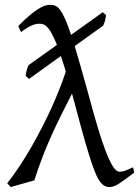

<svg xmlns="http://www.w3.org/2000/svg" viewBox="-20 -757 574 792"><path d="M417.5 -694.8Q416 -686.5 415.3 -681.9Q414.6 -677.2 413.6 -673.3Q412.6 -669.4 410.9 -664.6Q409.2 -659.7 405.8 -651.4L288.1 -566.9Q299.3 -530.3 312.7 -482.9Q326.2 -435.5 342.8 -375Q362.3 -302.7 379.9 -242.7Q397.5 -182.6 413.6 -139.6Q429.7 -96.7 444.3 -72.8Q459 -48.8 472.7 -48.8Q478.5 -48.8 483.4 -49.6Q488.3 -50.3 494.4 -52.2Q500.5 -54.2 508.5 -57.9Q516.6 -61.5 528.8 -66.9L533.7 -44.9Q497.1 -17.1 473.4 -1.2Q449.7 14.6 433.1 14.6Q419.9 14.6 409.4 8.5Q398.9 2.4 388.9 -12.9Q378.9 -28.3 368.7 -55.4Q358.4 -82.5 345.5 -124.3Q332.5 -166 316.4 -224.9Q300.3 -283.7 279.3 -362.8L276.9 -370.6Q255.4 -328.1 234.9 -287.4Q214.4 -246.6 194.8 -203.6Q175.3 -160.6 157 -113.8Q138.7 -66.9 121.6 -12.7Q111.8 -10.3 98.9 -6.6Q85.9 -2.9 72.3 1Q58.6 4.9 45.9 8.5Q33.2 12.2 24.4 14.6L9.8 -1Q35.2 -33.2 60.1 -70.8Q85 -108.4 108.2 -148.7Q131.3 -189 152.8 -230.5Q174.3 -272 192.6 -312.5Q210.9 -353 225.8 -390.9Q240.7 -428.7 251.5 -461.9Q246.1 -480 241 -495.8Q235.8 -511.7 231 -525.9L100.1 -431.6L85.9 -443.8Q86.9 -450.2 87.4 -453.9Q87.9 -457.5 88.9 -461.7Q89.8 -465.8 91.6 -471.7Q93.3 -477.5 97.2 -487.8L214.8 -571.8Q203.6 -599.6 194.3 -616.9Q185.1 -634.3 176.5 -643.6Q168 -652.8 159.9 -656Q151.9 -659.2 143.6 -659.2Q126.5 -659.2 108.6 -651.1Q90.8 -643.1 66.9 -624.5L55.2 -649.4Q79.6 -674.3 99.4 -691.2Q119.1 -708 135 -718.3Q150.9 -728.5 163.3 -732.9Q175.8 -737.3 186 -737.3Q197.8 -737.3 207.5 -733.6Q217.3 -730 227.3 -717Q237.3 -704.1 248.3 -679.4Q259.3 -654.8 273.4 -613.3L403.8 -706.5Z"/></svg>

Font: Gentium Plus Phon
Style: Regular
Weight: 400
Designer: J. Victor Gaultney, Annie Olsen, Iska Routamaa, Becca Hirsbrunner
Foundry: SIL International
Version: Version 5.000